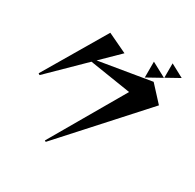

<svg xmlns="http://www.w3.org/2000/svg" viewBox="-194 -1059 1388 1364"><g transform="rotate(30 500.0 -377.0)"><path d="M333 84 679 -513 340 -566 68 -299 56 -307 353 -811 513 -735 367 -592 794 -663 910 -537 343 90ZM724 -788 843 -724 724 -658ZM845 -844 953 -786 845 -726Z"/></g></svg>

Font: Tiejili SC
Style: Regular
Weight: 400
Designer: Buernia
Foundry: Ershou Xiaoxi Press
Version: Version 1.100